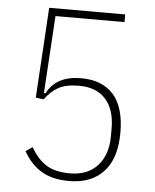

<svg xmlns="http://www.w3.org/2000/svg" viewBox="-52 -742 643 798"><g transform="rotate(5 270.0 -343.0)"><path d="M438 -666H150L130 -343H137Q175 -418 279 -418Q367 -418 414 -365.5Q461 -313 461 -207Q461 -99 409.5 -43.5Q358 12 266 12Q196 12 150.5 -15Q105 -42 75 -96L103 -115Q131 -66 168 -43Q205 -20 266 -20Q341 -20 382 -66Q423 -112 423 -188V-222Q423 -299 384.5 -342.5Q346 -386 273 -386Q219 -386 188 -369Q157 -352 131 -317L98 -321L121 -698H438Z"/></g></svg>

Font: IBM Plex Sans Cond ExtLt
Style: Regular
Weight: 200
Width: 3
Designer: Mike Abbink, Paul van der Laan, Pieter van Rosmalen
Foundry: Bold Monday
Version: Version 1.3